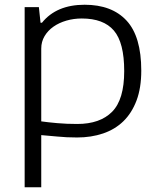

<svg xmlns="http://www.w3.org/2000/svg" viewBox="-20 -570 670 810"><path d="M84 -540H144L151 -474H157Q218 -550 337 -550Q452 -550 514 -483Q576 -416 576 -272Q576 -199 556 -146Q536 -93 500.5 -58.5Q465 -24 415 -7Q365 10 305 10Q260 10 221.5 6Q183 2 154 0V220H84ZM306 -47Q402 -47 453 -98.5Q504 -150 504 -270Q504 -390 460.5 -441Q417 -492 325 -492Q291 -492 260 -483Q229 -474 205.5 -457.5Q182 -441 168 -417.5Q154 -394 154 -365V-58Q182 -54 221.5 -50.5Q261 -47 306 -47Z"/></svg>

Font: Encode Sans Wide
Style: Light
Weight: 300
Designer: Pablo Impallari, Andres Torresi
Foundry: Pablo Impallari, Andres Torresi
Version: Version 1.000; ttfautohint (v1.00) -l 8 -r 50 -G 200 -x 14 -